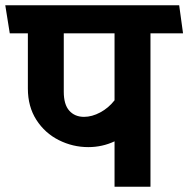

<svg xmlns="http://www.w3.org/2000/svg" viewBox="-46 -711 717 731"><path d="M526.9 0H390.1V-172.9Q343.3 -150.9 290 -150.9Q231 -150.9 178 -177.5Q125 -204.1 92.5 -254.6Q60.1 -305.2 60.1 -374V-584H-8.8L-25.9 -690.9H636.2L650.9 -584H526.9ZM390.1 -329.1V-584H196.8V-361.8Q196.8 -313 217.8 -289.6Q238.8 -266.1 273.9 -266.1Q304.2 -266.1 335.7 -283Q367.2 -299.8 390.1 -329.1Z"/></svg>

Font: Kadwa
Style: Bold
Weight: 700
Designer: Sol Matas
Foundry: Sol Matas
Version: Version 1.001;PS 001.000;hotconv 1.0.70;makeotf.lib2.5.58329